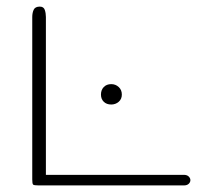

<svg xmlns="http://www.w3.org/2000/svg" viewBox="-20 -564 599 584"><path d="M98.1 0Q83 0 80.6 -2.7Q78.1 -5.4 78.1 -18.1V-512.2Q78.1 -524.9 82.5 -534.4Q86.9 -543.9 101.1 -543.9Q112.8 -543.9 116.2 -533.9Q119.6 -523.9 119.6 -512.2V-32.2H539.1Q548.8 -32.2 554 -27.1Q559.1 -22 559.1 -16.1Q559.1 -9.8 554 -4.9Q548.8 0 539.1 0ZM318.4 -246.1Q304.2 -246.1 295.7 -254.4Q287.1 -262.7 287.1 -276.4Q287.1 -290.5 295.7 -299.3Q304.2 -308.1 318.4 -308.1Q331.5 -308.1 341.1 -299.3Q350.6 -290.5 350.6 -276.4Q350.6 -262.7 341.1 -254.4Q331.5 -246.1 318.4 -246.1Z"/></svg>

Font: Gruppo
Style: Regular
Weight: 400
Designer: Vernon Adams
Foundry: Vernon Adams
Version: Version 1.001; ttfautohint (v1.8.4.7-5d5b);gftools[0.9.28]